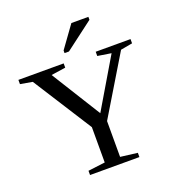

<svg xmlns="http://www.w3.org/2000/svg" viewBox="-151 -981 1023 1104"><g transform="rotate(-20 361.0 -429.0)"><path d="M409 -258V-39L513 -26V0H211V-26L315 -39V-255L85 -616L11 -629V-655H288V-629L200 -616L388 -314L567 -616L484 -629V-655H697V-629L625 -616ZM313 -709V-725L409 -858H513V-840L340 -709Z"/></g></svg>

Font: Libra Serif Modern
Style: Regular
Weight: 400
Designer: Stefan Peev, Context Ltd
Foundry: Stefan Peev, Context Ltd
Version: Version 1.000